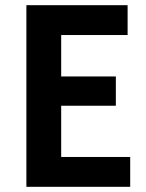

<svg xmlns="http://www.w3.org/2000/svg" viewBox="-20 -720 564 740"><path d="M81.7 0H481.8V-115H215.8V-312.5H426.5V-425.3H215.8V-585H471.8V-700H81.7Z"/></svg>

Font: Tilda Sans VF
Style: Regular
Weight: 400
Designer: ParaType Ltd
Foundry: ParaType Ltd
Version: Version 1.010